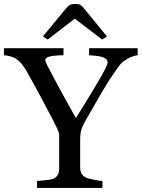

<svg xmlns="http://www.w3.org/2000/svg" viewBox="-41 -932 703 952"><path d="M641.6 -658.2Q633.3 -657.7 615.2 -651.6Q597.2 -645.5 589.4 -639.6Q570.3 -627.9 563.5 -621.6Q556.6 -615.2 537.1 -588.4Q499 -534.7 466.8 -479.5Q434.6 -424.3 386.2 -339.4Q368.2 -308.1 362.3 -289.1Q356.4 -270 356.4 -233.9V-101.6Q356.4 -84 363.5 -71Q370.6 -58.1 387.7 -50.3Q397.9 -46.4 424.3 -40.8Q450.7 -35.2 466.8 -34.7V0H142.6V-34.7Q156.2 -35.6 183.6 -38.3Q210.9 -41 221.7 -45.4Q239.3 -52.7 245.8 -65.4Q252.4 -78.1 252.4 -96.7V-265.1Q252.4 -272.9 242.9 -293.7Q233.4 -314.5 220.2 -339.8Q190.9 -396.5 155.3 -462.4Q119.6 -528.3 93.3 -575.2Q77.1 -603 64.7 -617.2Q52.2 -631.3 36.1 -642.1Q24.4 -649.4 8.1 -653.3Q-8.3 -657.2 -21.5 -658.2V-692.9H273.9V-658.2Q224.1 -657.2 203.6 -651.4Q183.1 -645.5 183.1 -634.8Q183.1 -631.8 186 -624.5Q189 -617.2 194.3 -606Q200.7 -593.3 209.5 -576.9Q218.3 -560.5 226.1 -545.4Q249 -502 272.9 -458.7Q296.9 -415.5 335.4 -346.2Q412.1 -469.7 452.4 -538.8Q492.7 -607.9 492.7 -621.6Q492.7 -632.8 484.4 -639.6Q476.1 -646.5 462.4 -650.4Q448.2 -654.3 431.6 -655.5Q415 -656.7 400.9 -658.2V-692.9H641.6ZM489.3 -751.5 465.8 -735.8 329.6 -839.4 195.3 -735.8 171.9 -751.5 286.1 -890.1Q294.9 -900.9 303.5 -906.5Q312 -912.1 331.5 -912.1Q351.6 -912.1 359.1 -906.7Q366.7 -901.4 374 -892.1Z"/></svg>

Font: UniBurma_GGSerif
Style: Book
Weight: 400
Designer: Victor San Kho Lin (for Burmese only and related typography optimization with it)
Foundry: http://www.unimm.org
Version: 2.0